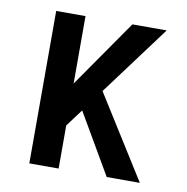

<svg xmlns="http://www.w3.org/2000/svg" viewBox="-65 -583 629 645"><g transform="rotate(10 250.0 -260.0)"><path d="M340 0 220 -206 176 -147V0H76V-520H176V-290L336 -520H453L276 -282L453 0Z"/></g></svg>

Font: Iosevka Semibold
Style: Regular
Weight: 600
Monospace: yes
Designer: Belleve Invis
Foundry: Belleve Invis
Version: Version 33.2.3; ttfautohint (v1.8.4)